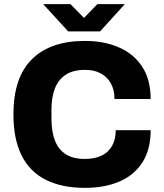

<svg xmlns="http://www.w3.org/2000/svg" viewBox="-20 -897 792 929"><path d="M391 12Q280 12 202.5 -26.5Q125 -65 85 -144Q45 -223 45 -344Q45 -522 134.5 -610.5Q224 -699 391 -699Q484 -699 556 -667.5Q628 -636 668.5 -573.5Q709 -511 709 -418H534Q534 -462 516.5 -493.5Q499 -525 467.5 -542Q436 -559 391 -559Q335 -559 299 -536Q263 -513 246 -470Q229 -427 229 -366V-321Q229 -260 246 -216.5Q263 -173 298.5 -150.5Q334 -128 390 -128Q438 -128 471.5 -144Q505 -160 522.5 -191.5Q540 -223 540 -267H709Q709 -174 669.5 -112Q630 -50 558.5 -19Q487 12 391 12ZM189 -877H321L415 -781H358L451 -877H584L464 -745H310Z"/></svg>

Font: Archivo SemiBold ExtraBold
Style: Regular
Weight: 800
Version: Version 2.001